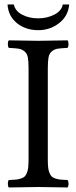

<svg xmlns="http://www.w3.org/2000/svg" viewBox="-20 -825 337 847"><path d="M285.2 -805.2Q280.8 -753.9 240.7 -722.9Q200.7 -691.9 148.9 -691.9Q92.8 -691.9 54.7 -722.9Q16.6 -753.9 13.2 -805.2H41Q46.9 -776.9 77.1 -760.5Q107.4 -744.1 148.9 -744.1Q188 -744.1 220 -760.7Q252 -777.3 256.8 -805.2ZM190.9 -122.1Q190.9 -100.6 192.4 -86.7Q193.8 -72.8 198.2 -62.3Q202.6 -51.8 208 -46.4Q213.4 -41 224.6 -37.4Q235.8 -33.7 246.8 -32.7Q257.8 -31.7 277.8 -30.8Q282.2 -26.4 282.2 -14.4Q282.2 -2.4 277.8 2Q178.2 0 148.9 0Q116.7 0 19 2Q14.6 -2.4 14.6 -14.4Q14.6 -26.4 19 -30.8Q39.1 -31.7 50 -32.7Q61 -33.7 72.3 -37.4Q83.5 -41 88.9 -46.4Q94.2 -51.8 98.6 -62.3Q103 -72.8 104.5 -86.7Q106 -100.6 106 -122.1V-522.9Q106 -554.7 102.8 -571.8Q99.6 -588.9 88.1 -598.4Q76.7 -607.9 62.7 -610.1Q48.8 -612.3 19 -613.8Q14.6 -618.2 14.6 -630.4Q14.6 -642.6 19 -647Q118.7 -645 147.9 -645Q180.2 -645 277.8 -647Q282.2 -642.6 282.2 -630.4Q282.2 -618.2 277.8 -613.8Q248 -612.3 234.1 -610.1Q220.2 -607.9 208.7 -598.4Q197.3 -588.9 194.1 -571.8Q190.9 -554.7 190.9 -522.9Z"/></svg>

Font: Linux Libertine G
Style: Regular
Weight: 400
Designer: Philipp H. Poll
Foundry: Philipp H. Poll
Version: Version 4.7.5